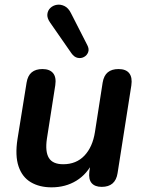

<svg xmlns="http://www.w3.org/2000/svg" viewBox="-20 -793 619 823"><path d="M201 10Q149 10 112 -12Q75 -34 59.5 -80Q44 -126 55 -197L94 -439Q99 -469 116 -483Q133 -497 162 -497Q193 -497 207.5 -479.5Q222 -462 217 -428L181 -198Q173 -143 189.5 -116Q206 -89 251 -89Q307 -89 342 -126Q377 -163 387 -227L420 -439Q425 -469 442 -483Q459 -497 488 -497Q520 -497 534 -479Q548 -461 543 -427L484 -51Q475 8 416 8Q387 8 373 -8Q359 -24 363 -57L373 -129L380 -102Q354 -47 307.5 -18.5Q261 10 201 10ZM286 -565 195 -696Q181 -716 183 -732.5Q185 -749 196.5 -759.5Q208 -770 224 -772.5Q240 -775 256.5 -767Q273 -759 284 -737L354 -600Q363 -583 358 -569.5Q353 -556 340.5 -549Q328 -542 313 -545Q298 -548 286 -565Z"/></svg>

Font: Nunito ExtraLight
Style: Italic
Weight: 200
Italic angle: -9°
Designer: Vernon Adams
Foundry: Vernon Adams
Version: Version 3.602